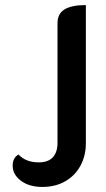

<svg xmlns="http://www.w3.org/2000/svg" viewBox="-20 -529 419 758"><path d="M30 125Q30 94 53 81Q82 112 133 112Q170 112 188.5 92Q207 72 207 35V-437Q207 -475 235 -492Q263 -509 319 -509V37Q319 85 298 124.5Q277 164 238 186.5Q199 209 147 209Q95 209 62.5 184.5Q30 160 30 125Z"/></svg>

Font: K2D SemiBold
Style: Regular
Weight: 600
Designer: Katatrad Aksorn Co.,Ltd.
Foundry: Cadson Demak Co.,Ltd.
Version: Version 1.000; ttfautohint (v1.6)